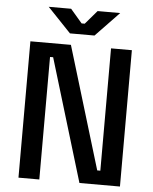

<svg xmlns="http://www.w3.org/2000/svg" viewBox="-59 -933 785 982"><g transform="rotate(5 333.5 -442.0)"><path d="M73 0V-700H281L471 -72H487V-700H594V0H386L196 -629H180V0ZM271 -758 151 -884H266L326 -814H342L402 -884H518L397 -758Z"/></g></svg>

Font: Space Grotesk Light Medium
Style: Regular
Weight: 500
Version: Version 2.000